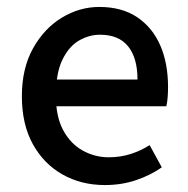

<svg xmlns="http://www.w3.org/2000/svg" viewBox="-20 -521 541 553"><path d="M282 12Q214 12 160 -18.5Q106 -49 74.5 -106Q43 -163 43 -244Q43 -324 75 -381.5Q107 -439 158 -470Q209 -501 266 -501Q331 -501 375 -471.5Q419 -442 441.5 -390.5Q464 -339 464 -270Q464 -256 463 -242Q462 -228 459 -215H115V-292H376Q376 -354 349 -387.5Q322 -421 268 -421Q237 -421 208 -404.5Q179 -388 160 -349.5Q141 -311 141 -245Q141 -185 162 -146Q183 -107 218 -87.5Q253 -68 293 -68Q327 -68 356.5 -77.5Q386 -87 411 -103L446 -39Q413 -16 371.5 -2Q330 12 282 12Z"/></svg>

Font: Source Sans 3 ExtraLight Medium
Style: Regular
Weight: 500
Version: Version 3.052;hotconv 1.1.0;makeotfexe 2.6.0